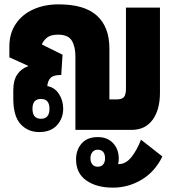

<svg xmlns="http://www.w3.org/2000/svg" viewBox="-20 -596 808 881"><path d="M160 10Q108 10 74.5 -26.5Q41 -63 41 -144V-182Q41 -227 59 -254Q77 -281 109 -292V-294L23 -333V-383Q23 -443 52.5 -486.5Q82 -530 133 -553Q184 -576 249 -576Q368 -576 425 -524Q482 -472 482 -373V-140H517Q539 -140 548.5 -150.5Q558 -161 558 -190V-561H714V-171Q714 -92 680 -46Q646 0 584 0H326V-338Q326 -382 309.5 -409.5Q293 -437 246 -437Q213 -437 196 -423.5Q179 -410 172 -392L267 -345L261 -252Q225 -252 212 -238.5Q199 -225 197 -201Q231 -195 250.5 -165Q270 -135 270 -97Q270 -53 241.5 -21.5Q213 10 160 10ZM168 -51Q207 -51 207 -97Q207 -142 168 -142Q129 -142 129 -97Q129 -51 168 -51ZM498 265Q423 265 376 232Q329 199 329 135Q329 92 354.5 62.5Q380 33 429 33Q473 33 499 61Q525 89 525 132Q525 145 522 157H525Q557 157 582.5 125.5Q608 94 627 45L725 122Q691 192 630 228.5Q569 265 498 265ZM428 169Q445 169 453.5 158.5Q462 148 462 131Q462 91 428 91Q413 91 404 102Q395 113 395 131Q395 148 404 158.5Q413 169 428 169Z"/></svg>

Font: Noto Sans Thai Looped ExtraCondensed Black
Style: Regular
Weight: 900
Width: 2
Designer: Sasikarn Vongin, Ben Mitchell
Foundry: The Fontpad Ltd
Version: Version 1.001; ttfautohint (v1.8.4.7-5d5b)